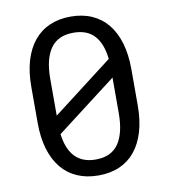

<svg xmlns="http://www.w3.org/2000/svg" viewBox="-82 -791 764 870"><g transform="rotate(-10 300.0 -355.5)"><path d="M531.2 -272Q531.2 -204.1 515.6 -151.6Q500 -99.1 470.7 -63.2Q441.4 -27.3 398.9 -8.8Q356.4 9.8 301.8 9.8Q247.6 9.8 204.8 -8.8Q162.1 -27.3 132.3 -63.2Q102.5 -99.1 86.7 -151.6Q70.8 -204.1 70.8 -272V-438.5Q70.8 -506.3 86.4 -558.8Q102.1 -611.3 131.6 -647.5Q161.1 -683.6 203.9 -702.4Q246.6 -721.2 300.8 -721.2Q355.5 -721.2 398.2 -702.4Q440.9 -683.6 470.5 -647.5Q500 -611.3 515.6 -558.8Q531.2 -506.3 531.2 -438.5ZM161.6 -290 438.5 -502.4Q430.7 -573.2 397.2 -610.1Q363.8 -647 300.8 -647Q229.5 -647 195.6 -598.9Q161.6 -550.8 161.6 -458.5ZM440.4 -416 164.1 -204.6Q172.4 -135.7 206.5 -99.6Q240.7 -63.5 301.8 -63.5Q373.5 -63.5 407 -112.3Q440.4 -161.1 440.4 -252.9Z"/></g></svg>

Font: Roboto Mono
Style: Regular
Weight: 400
Designer: Google
Version: Version 2.000985; 2015; ttfautohint (v1.3)